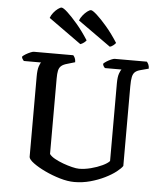

<svg xmlns="http://www.w3.org/2000/svg" viewBox="-62 -1017 911 1071"><g transform="rotate(5 393.5 -481.5)"><path d="M394 0Q357 0 313 -13Q269 -26 229 -45Q189 -64 162.5 -83.5Q136 -103 134 -117V-568Q134 -605 140.5 -624.5Q147 -644 152 -648H55Q52 -653 48 -657.5Q44 -662 43 -671Q49 -678 61.5 -685.5Q74 -693 87 -698.5Q100 -704 106 -704H327Q332 -699 336.5 -689.5Q341 -680 341 -666L297 -653Q275 -647 264 -637Q253 -627 249.5 -610.5Q246 -594 246 -567V-144Q255 -131 276.5 -119Q298 -107 324 -97.5Q350 -88 374.5 -82Q399 -76 414 -76Q445 -76 480 -85Q515 -94 543.5 -107.5Q572 -121 583 -134V-568Q583 -606 590.5 -625.5Q598 -645 602 -648H509Q505 -652 501.5 -657.5Q498 -663 497 -671Q503 -678 515 -685.5Q527 -693 540 -698.5Q553 -704 559 -704H739Q744 -699 748.5 -689.5Q753 -680 753 -666L708 -654Q688 -649 677.5 -639.5Q667 -630 663 -611.5Q659 -593 659 -559V-113Q650 -99 625 -79.5Q600 -60 563.5 -42Q527 -24 483.5 -12Q440 0 394 0ZM361 -769 178 -900Q183 -915 194.5 -929.5Q206 -944 219 -953.5Q232 -963 239 -963Q249 -963 273 -941Q297 -919 329.5 -881Q362 -843 394 -793Q390 -787 381 -780Q372 -773 361 -769ZM526 -769 342 -900Q347 -914 358.5 -928.5Q370 -943 383 -953Q396 -963 404 -963Q413 -963 437.5 -941Q462 -919 494.5 -881Q527 -843 559 -793Q555 -787 545 -779Q535 -771 526 -769Z"/></g></svg>

Font: Texturina Medium
Style: Regular
Weight: 500
Designer: Guillermo Torres Carreño
Foundry: Omnibus-Type
Version: Version 1.003